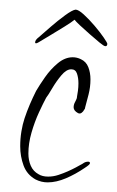

<svg xmlns="http://www.w3.org/2000/svg" viewBox="-20 -371 243 399"><path d="M54 2Q36 -8 29 -27Q22 -46 22 -67Q22 -83 24.5 -98Q27 -113 31 -125Q36 -140 42 -154Q48 -168 55 -182Q62 -194 73.5 -210.5Q85 -227 100 -239.5Q115 -252 131 -252Q140 -252 148 -248Q159 -243 163.5 -231.5Q168 -220 168 -206Q168 -190 164 -174.5Q160 -159 157 -148Q157 -145 155 -143Q153 -139 149.5 -136.5Q146 -134 142 -136Q133 -141 133 -148Q133 -154 136.5 -160Q140 -166 140 -170Q141 -175 142 -182.5Q143 -190 143 -198Q143 -209 140 -218Q137 -227 128 -227Q118 -227 107.5 -214.5Q97 -202 88.5 -187.5Q80 -173 76 -168Q70 -157 61 -137.5Q52 -118 45.5 -95.5Q39 -73 39 -52Q39 -38 44 -26.5Q49 -15 60 -9Q68 -4 80 -4Q91 -4 101.5 -7.5Q112 -11 121 -15Q130 -19 137.5 -23Q145 -27 152 -31Q157 -35 163 -35Q167 -35 167 -32Q167 -29 156 -22Q137 -9 117 -0.5Q97 8 79 8Q66 8 54 2ZM199 -275Q196 -275 187 -282.5Q178 -290 166.5 -300Q155 -310 146 -318.5Q137 -327 135 -330Q129 -325 114.5 -316Q100 -307 85 -298Q70 -289 60 -283Q58 -282 57 -281.5Q56 -281 55 -281Q53 -281 53 -283Q53 -288 61 -294Q70 -302 85 -315Q100 -328 115 -339Q130 -350 137 -351Q143 -351 154 -341Q165 -331 176.5 -317.5Q188 -304 195.5 -293Q203 -282 203 -280Q203 -275 199 -275Z"/></svg>

Font: Fuggles
Style: Regular
Weight: 400
Designer: Rob Leuschke
Foundry: Robert E. Leuschke
Version: Version 1.100; ttfautohint (v1.8.3)